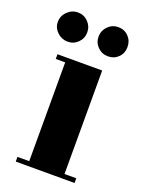

<svg xmlns="http://www.w3.org/2000/svg" viewBox="-126 -706 573 767"><g transform="rotate(20 160.0 -322.5)"><path d="M240 -460V-20H290V0H40V-20H90V-440H50V-460ZM70.5 -645Q96 -645 114 -626.5Q132 -608 132 -582.5Q132 -557 114 -539Q96 -521 70.5 -521Q45 -521 26 -539Q7 -557 7 -582.5Q7 -608 26 -626.5Q45 -645 70.5 -645ZM303 -582.5Q303 -556 285.5 -538.5Q268 -521 242 -521Q216 -521 198 -539Q180 -557 180 -582.5Q180 -608 198 -626.5Q216 -645 242 -645Q268 -645 285.5 -627Q303 -609 303 -582.5Z"/></g></svg>

Font: Rozha One
Style: Regular
Weight: 400
Designer: Tim Donaldson, Indian Type Foundry
Foundry: Indian Type Foundry
Version: Version 1.301;PS 1.0;hotconv 1.0.78;makeotf.lib2.5.61930; tt